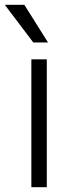

<svg xmlns="http://www.w3.org/2000/svg" viewBox="-51 -776 293 796"><path d="M143 0H79V-530H143ZM50 -756 148 -600H87L-31 -756Z"/></svg>

Font: Roundo
Style: Regular
Weight: 400
Designer: Namrata Goyal (Gurmukhi), Shiva Nallaperumal (Latin)
Foundry: Indian Type Foundry
Version: Version 1.000;PS 1.0;hotconv 1.0.88;makeotf.lib2.5.647800